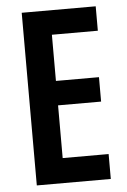

<svg xmlns="http://www.w3.org/2000/svg" viewBox="-52 -753 522 791"><g transform="rotate(-5 209.0 -357.0)"><path d="M374 0H68V-714H374V-613H184V-422H362V-321H184V-103H374Z"/></g></svg>

Font: Noto Sans Khmer UI ExtraCondensed SemiBold
Style: Regular
Weight: 600
Width: 2
Designer: Danh Hong and the Monotype Design Team
Foundry: Monotype Imaging Inc.
Version: Version 2.002; ttfautohint (v1.8.4.7-5d5b)